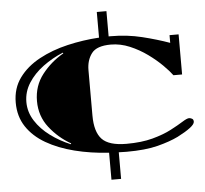

<svg xmlns="http://www.w3.org/2000/svg" viewBox="-58 -821 1059 992"><g transform="rotate(-5 471.5 -325.0)"><path d="M480 110V-30Q385 -36 302 -57Q219 -78 156 -114.5Q93 -151 57.5 -204.5Q22 -258 22 -330Q22 -404 61.5 -458Q101 -512 167.5 -548Q234 -584 315.5 -603Q397 -622 480 -627V-760H530V-629Q535 -629 541 -629Q626 -629 703 -610Q780 -591 844 -568V-608H891V-400H846Q831 -421 799.5 -452.5Q768 -484 726 -514.5Q684 -545 635.5 -565.5Q587 -586 537 -586Q464 -586 437.5 -551Q411 -516 411 -464V-229Q411 -144 447 -106Q483 -68 574 -68Q652 -68 709.5 -83.5Q767 -99 807 -120Q847 -141 871.5 -156.5Q896 -172 907 -172Q913 -172 921.5 -168Q930 -164 930 -152Q930 -139 906.5 -121Q883 -103 840 -81Q797 -60 733 -43.5Q669 -27 571 -27Q550 -27 530 -28V110ZM287 -91 289 -95Q224 -132 178 -191Q132 -250 132 -328Q132 -407 178 -466Q224 -525 289 -562L287 -566Q231 -543 183 -507.5Q135 -472 106 -426.5Q77 -381 77 -328Q77 -276 106 -230.5Q135 -185 183 -149.5Q231 -114 287 -91Z"/></g></svg>

Font: Diplomata SC
Style: Regular
Weight: 400
Designer: Eduardo Rodriguez Tunni
Foundry: Eduardo Rodriguez Tunni
Version: Version 1.002; ttfautohint (v1.8.4.7-5d5b);gftools[0.9.23]